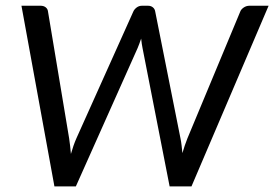

<svg xmlns="http://www.w3.org/2000/svg" viewBox="-20 -662 974 682"><path d="M56.2 -641.6H124Q135.3 -641.6 142.3 -636Q149.4 -630.4 150.4 -621.6L225.6 -170.4Q227.5 -158.2 229 -144.3Q230.5 -130.4 231.9 -115.2Q236.3 -130.9 241.2 -144.8Q246.1 -158.7 251.5 -170.9L453.6 -621.1Q457 -628.9 465.3 -635.3Q473.6 -641.6 484.4 -641.6H505.4Q516.1 -641.6 522.9 -636Q529.8 -630.4 531.2 -621.6L621.1 -170.4Q623.5 -159.2 625 -145.8Q626.5 -132.3 627.9 -118.2Q631.8 -132.3 636.5 -145.5Q641.1 -158.7 645.5 -169.9L833.5 -621.1Q836.4 -628.9 845.7 -635.3Q855 -641.6 866.2 -641.6H934.1L660.2 0H582.5L486.3 -491.2Q484.9 -498 483.6 -506.6Q482.4 -515.1 481.4 -524.9Q474.6 -504.9 468.8 -491.2L249.5 0H173.3Z"/></svg>

Font: Carlito
Style: Italic
Weight: 400
Italic angle: -7°
Designer: Lukasz Dziedzic
Foundry: tyPoland Lukasz Dziedzic
Version: Version 1.104